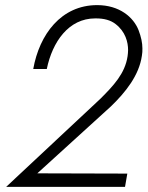

<svg xmlns="http://www.w3.org/2000/svg" viewBox="-20 -731 577 751"><path d="M4 0H469L478 -52L126 -53L414 -315C471 -370 524 -436 535 -513C537 -523 537 -532 537 -542C537 -563 532 -587 522 -613C502 -664 447 -711 360 -711C219 -711 134 -596 110 -461H163C185 -568 249 -659 352 -659C354 -659 355 -659 356 -659C387 -659 413 -652 432 -637C471 -607 481 -566 481 -535C481 -527 480 -519 479 -511C469 -443 423 -395 373 -345Z"/></svg>

Font: Jost Light
Style: Italic
Weight: 300
Italic angle: -5°
Version: Version 3.710